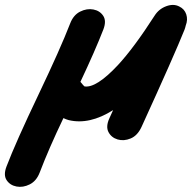

<svg xmlns="http://www.w3.org/2000/svg" viewBox="-111 -543 769 769"><path d="M48 148Q85 51 143 -70Q153 -65 164 -62Q247 -42 342 -102L327 -69Q312 -36 323.5 -14Q335 8 360 15.5Q385 23 412.5 11.5Q440 0 456 -35Q588 -324 628 -424Q631 -432 633 -441Q642 -464 635 -485.5Q628 -507 607 -517Q584 -529 554.5 -518Q525 -507 508 -480Q425 -351 361 -282Q274 -189 227 -197Q226 -199 223 -201L213 -213L211 -215Q270 -340 303 -425Q316 -459 302.5 -479.5Q289 -500 263 -505Q237 -510 210 -496.5Q183 -483 170 -449Q130 -346 45 -168Q-49 29 -85 124Q-98 158 -84.5 178.5Q-71 199 -45 204Q-19 209 8 195.5Q35 182 48 148Z"/></svg>

Font: Balsamiq Sans
Style: Bold Italic
Weight: 700
Italic angle: -12°
Designer: Michael Angeles
Foundry: Balsamiq SRL
Version: Version 1.020; ttfautohint (v1.8.4.7-5d5b);gftools[0.9.26]